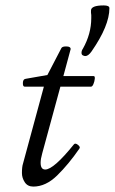

<svg xmlns="http://www.w3.org/2000/svg" viewBox="-20 -676 424 709"><path d="M295 -469Q291 -469 286 -471.5Q281 -474 281 -481Q281 -489 286 -496Q317 -551 317 -609Q317 -616 317 -620.5Q317 -625 316 -629V-637Q316 -656 363 -656Q384 -656 384 -646Q384 -581 318 -486Q306 -469 295 -469ZM103 13Q82 13 71.5 -3Q61 -19 61 -37Q61 -60 65 -72L142 -356H71Q64 -356 64.5 -370Q65 -384 75 -385L155 -399L207 -499Q211 -505 226 -504.5Q241 -504 241 -495L214 -395H326Q331 -395 330 -385Q329 -375 325 -365.5Q321 -356 316 -356H203L136 -110Q130 -89 130 -75Q130 -50 147 -50Q178 -50 253 -143Q258 -149 268 -141Q278 -133 273 -127Q233 -69 191 -28Q149 13 103 13Z"/></svg>

Font: Junicode
Style: Italic
Weight: 400
Italic angle: -11°
Designer: Peter S. Baker
Version: Version 2.100; ttfautohint (v1.8.4)